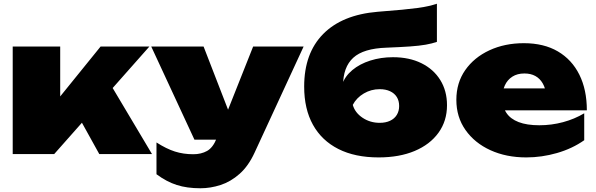

<svg xmlns="http://www.w3.org/2000/svg" viewBox="-20 -824 3186 1027"><path d="M48 0V-575H302V-192L229 -218L518 -575H779L270 0ZM511 0 357 -278 553 -403 793 0Z M1052 183Q980 183 925.5 165.5Q871 148 817 108V-62Q870 -28 915.5 -13.5Q961 1 1014 1Q1056 1 1087.5 -16.5Q1119 -34 1139 -84L1334 -575H1604L1342 -8Q1309 64 1261.5 106Q1214 148 1160 165.5Q1106 183 1052 183ZM1020 -77 789 -575H1069L1262 -77Z M2005 18Q1879 18 1790 -27Q1701 -72 1654 -156.5Q1607 -241 1607 -361Q1607 -539 1708.5 -642Q1810 -745 2000 -761Q2079 -767 2130.5 -772Q2182 -777 2215 -781.5Q2248 -786 2271.5 -791.5Q2295 -797 2317 -804V-600Q2291 -591 2257 -585Q2223 -579 2173 -575.5Q2123 -572 2048 -569Q1924 -565 1869.5 -515Q1815 -465 1815 -366V-352L1810 -372Q1825 -416 1864.5 -449Q1904 -482 1960.5 -500Q2017 -518 2082 -518Q2169 -518 2234 -486Q2299 -454 2335 -396Q2371 -338 2371 -261Q2371 -177 2325.5 -114Q2280 -51 2198 -16.5Q2116 18 2005 18ZM2011 -167Q2043 -167 2066.5 -178Q2090 -189 2102.5 -209.5Q2115 -230 2115 -257Q2115 -285 2102.5 -305Q2090 -325 2066.5 -336Q2043 -347 2011 -347Q1965 -347 1926 -324Q1887 -301 1867 -263Q1879 -221 1919.5 -194Q1960 -167 2011 -167Z M2795 18Q2688 18 2603.5 -20.5Q2519 -59 2470 -128.5Q2421 -198 2421 -290Q2421 -381 2468.5 -449Q2516 -517 2598 -555Q2680 -593 2782 -593Q2889 -593 2964 -549Q3039 -505 3079 -424.5Q3119 -344 3119 -234H2629V-351H2971L2903 -313Q2898 -352 2883 -378Q2868 -404 2843.5 -417.5Q2819 -431 2785 -431Q2747 -431 2720.5 -414Q2694 -397 2680.5 -367.5Q2667 -338 2667 -301Q2667 -253 2688.5 -220.5Q2710 -188 2754 -171Q2798 -154 2865 -154Q2930 -154 2991.5 -170.5Q3053 -187 3105 -218V-74Q3041 -29 2959.5 -5.5Q2878 18 2795 18Z"/></svg>

Font: Unbounded Black
Style: Regular
Weight: 900
Designer: Luke Prowse, Jean-Baptiste Morizot, Fátima Lázaro, Florian Runge
Foundry: NaN
Version: Version 1.701;gftools[0.9.28.dev5+ged2979d]